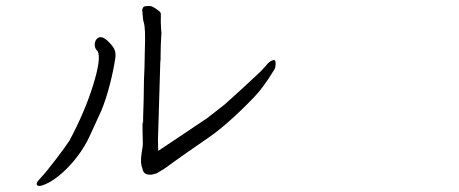

<svg xmlns="http://www.w3.org/2000/svg" viewBox="-20 -629 1540 644"><path d="M301.8 -495.1Q310.5 -506.8 321.8 -503.9Q333 -501 348.6 -484.4Q361.3 -470.7 364.7 -460.9Q368.2 -451.2 367.2 -437.5Q361.3 -395.5 348.6 -346.2Q335.9 -296.9 320.3 -258.8Q292 -196.3 279.8 -170.4Q267.6 -144.5 251 -120.1Q229.5 -88.9 203.1 -62.5Q176.8 -36.1 147.5 -18.6Q115.2 -1 106 -6.8Q96.7 -12.7 117.2 -33.2Q134.8 -51.8 167.5 -94.7Q200.2 -137.7 212.9 -157.2Q264.6 -253.9 292.5 -343.8Q320.3 -433.6 307.6 -457Q298.8 -465.8 297.9 -475.6Q296.9 -485.4 301.8 -495.1ZM458 -62.5Q454.1 -71.3 453.1 -84Q452.1 -97.7 455.1 -116.2Q460 -141.6 459 -152.3Q458 -185.5 458 -221.7L460 -212.9V-233.4Q460.9 -247.1 461.9 -295.9Q462.9 -333 462.9 -361.3Q464.8 -390.6 465.8 -460Q468.8 -536.1 461.9 -554.7Q460 -560.5 459 -573.2Q457 -594.7 457 -596.7Q460 -606.4 463.9 -607.4Q481.4 -610.4 489.3 -607.4Q498 -603.5 505.9 -597.7Q514.6 -591.8 517.6 -587.9Q520.5 -584 519.5 -572.3Q518.6 -559.6 520.5 -529.3Q521.5 -520.5 521.5 -518.6Q518.6 -476.6 518.6 -438.5V-437.5Q519.5 -435.5 517.6 -418.9L509.8 -158.2Q509.8 -150.4 510.7 -123L598.6 -181.6L675.8 -233.4Q705.1 -256.8 734.4 -279.3L796.9 -335.9L854.5 -389.6Q873 -409.2 878.9 -417Q890.6 -426.8 898.4 -427.7Q904.3 -427.7 904.3 -418.9Q905.3 -403.3 899.4 -394.5Q860.4 -331.1 831.1 -301.8Q746.1 -213.9 681.6 -168.9Q590.8 -106.4 568.4 -89.8Q538.1 -68.4 530.3 -62.5Q511.7 -50.8 505.9 -47.9Q492.2 -43 483.4 -43Q470.7 -43 464.8 -48.8Q459 -54.7 458 -62.5Z"/></svg>

Font: ToneOZ-Zhuyin-Tsuipita-TC
Style: Regular
Weight: 400
Designer: ÂÆ£ÂøóÂáåJeffrey Xuan(jeffreyx@gmail.com, ToneOZ.com) ÈòøÂù§(cjkFonts)
Foundry: ToneOZ
Version: Version 0.240710